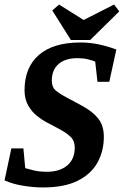

<svg xmlns="http://www.w3.org/2000/svg" viewBox="-32 -815 545 845"><path d="M156 10Q116 10 70 2.5Q24 -5 -12 -21L18 -162H71L79 -75Q93 -71 117 -65Q141 -59 174 -59Q231 -59 264 -87Q297 -115 297 -165Q297 -195 279 -212.5Q261 -230 231 -246L169 -279Q152 -288 130 -305.5Q108 -323 92 -351Q76 -379 76 -418Q76 -518 139 -573Q202 -628 322 -628Q364 -628 403.5 -619.5Q443 -611 480 -597L449 -455H397L387 -544Q375 -549 355 -554Q335 -559 309 -559Q255 -559 225.5 -533Q196 -507 196 -460Q196 -432 212.5 -417.5Q229 -403 263 -385L330 -349Q376 -324 400.5 -293Q425 -262 425 -213Q425 -150 397 -99.5Q369 -49 310 -19.5Q251 10 156 10ZM280 -639 198 -769 228 -795 336 -727 470 -795 493 -765 365 -639Z"/></svg>

Font: Manuale
Style: Italic
Weight: 400
Italic angle: -11°
Designer: Eduardo Tunni / Pablo Cosgaya
Foundry: Eduardo Tunni / Pablo Cosgaya
Version: Version 1.002